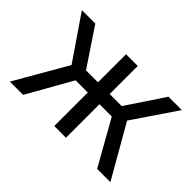

<svg xmlns="http://www.w3.org/2000/svg" viewBox="-96 -743 972 972"><g transform="rotate(45 390.0 -257.0)"><path d="M655 0 497 -281 652 -514H748L566 -246V-321L750 0ZM30 0 215 -321V-246L32 -514H128L284 -281L125 0ZM348 0V-514H432V0ZM233 -240V-313H546V-240Z"/></g></svg>

Font: TikTok Sans 24pt
Style: Regular
Weight: 400
Version: Version 4.000